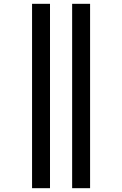

<svg xmlns="http://www.w3.org/2000/svg" viewBox="-20 -843 640 1006"><path d="M358 143V-823H452V143ZM148 143V-823H242V143Z"/></svg>

Font: Iosevka Aile Medium
Style: Regular
Weight: 500
Designer: Belleve Invis
Foundry: Belleve Invis
Version: Version 27.3.5; ttfautohint (v1.8.4)